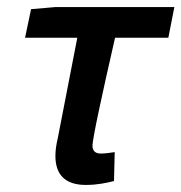

<svg xmlns="http://www.w3.org/2000/svg" viewBox="-20 -512 514 544"><path d="M223 12C257 12 282 6 303 1L305 -81C290 -79 280 -77 265 -77C252 -77 242 -83 242 -99C242 -118 268 -239 306 -405H457L474 -492H137L68 -486L51 -405H199L144 -122C139 -101 137 -85 137 -70C137 -19 163 12 223 12Z"/></svg>

Font: Source Sans Pro Semibold
Style: Italic
Weight: 600
Italic angle: -11°
Designer: Paul D. Hunt
Foundry: Adobe Systems Incorporated
Version: Version 3.006;hotconv 1.0.111;makeotfexe 2.5.65597